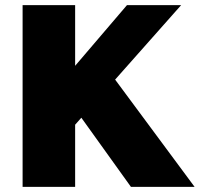

<svg xmlns="http://www.w3.org/2000/svg" viewBox="-20 -731 781 751"><path d="M68.4 0H273.9V-243.2L688.5 -710.9H476.6L273.9 -473.6V-710.9H68.4ZM492.2 0H741.2L397.9 -463.4L266.6 -314.5Z"/></svg>

Font: Roboto Flex
Style: Optical Size 14.0 Weight 1000 Grade 0.00 Width 100 Slant 0.00 Parametric Thick Stroke 96 Parametric Thin Stroke 79 Parametric Counter Width 468 Parametric Uppercase Height 712 Parametric Lowercase Height 514 Parametric Ascender Height 750 Parametric Descender Depth -203.00 Parametric Figure Height 738
Weight: 1000
Designer: Berlow after Robertson
Foundry: Google
Version: Version 3.000